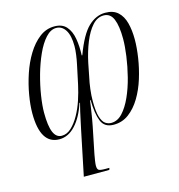

<svg xmlns="http://www.w3.org/2000/svg" viewBox="-113 -645 900 967"><g transform="rotate(-15 337.5 -161.0)"><path d="M522 -546Q564 -546 588 -524Q612 -502 622 -464Q632 -426 632 -378Q632 -335 624 -282.5Q616 -230 600 -178.5Q584 -127 558.5 -84.5Q533 -42 498.5 -16Q464 10 419 10Q371 10 355 -29.5Q339 -69 338 -140H335Q333 -124 329 -98.5Q325 -73 321 -48Q317 -23 314 -10L286 128Q283 143 280.5 160.5Q278 178 278 186Q278 203 285 208.5Q292 214 319 214H341L338 224H205L253 -8Q257 -26 262 -50Q267 -74 272.5 -98.5Q278 -123 283 -141H280Q258 -72 220.5 -31Q183 10 136 10Q37 10 37 -151Q37 -194 46 -246.5Q55 -299 72.5 -351.5Q90 -404 117 -448Q144 -492 179 -519Q214 -546 257 -546Q298 -546 319.5 -521.5Q341 -497 348 -456.5Q355 -416 353 -369H356Q393 -469 433.5 -507.5Q474 -546 522 -546ZM511 -535Q478 -535 452 -506Q426 -477 406.5 -429Q387 -381 375 -324L361 -253Q355 -227 351 -194Q347 -161 347 -133Q347 -77 356 -49Q365 -21 379 -11.5Q393 -2 409 -2Q442 -2 468 -30Q494 -58 514.5 -103.5Q535 -149 548.5 -202.5Q562 -256 569 -307Q576 -358 576 -396Q576 -463 561 -499Q546 -535 511 -535ZM264 -536Q235 -536 209 -507.5Q183 -479 162 -432.5Q141 -386 126 -332.5Q111 -279 103 -227.5Q95 -176 95 -139Q95 -70 109 -37Q123 -4 152 -4Q179 -4 202 -25.5Q225 -47 244 -81Q263 -115 276 -154.5Q289 -194 297 -231L318 -330Q323 -353 326.5 -378.5Q330 -404 330 -424Q330 -479 312 -507.5Q294 -536 264 -536Z"/></g></svg>

Font: Noto Serif Display ExtraCondensed Light
Style: Italic
Weight: 300
Width: 2
Italic angle: -12°
Designer: Monotype Design Team
Foundry: Monotype Imaging Inc.
Version: Version 2.009